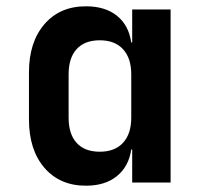

<svg xmlns="http://www.w3.org/2000/svg" viewBox="-20 -580 640 610"><path d="M253 10Q170 10 121 -47Q72 -104 72 -201V-350Q72 -446 121 -503Q170 -560 253 -560Q314 -560 351.5 -530Q389 -500 397 -445H400V-550H522V0H400V-105H397Q389 -51 351.5 -20.5Q314 10 253 10ZM297 -98Q345 -98 371 -126.5Q397 -155 397 -206V-344Q397 -395 371 -423.5Q345 -452 297 -452Q249 -452 223.5 -424Q198 -396 198 -344V-206Q198 -154 223.5 -126Q249 -98 297 -98Z"/></svg>

Font: NKDuy Mono
Style: Bold
Weight: 700
Monospace: yes
Designer: NKDuy
Foundry: NKDuy
Version: Version 2.251; ttfautohint (v1.8.4.7-5d5b)